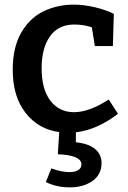

<svg xmlns="http://www.w3.org/2000/svg" viewBox="-20 -563 555 830"><path d="M308 52Q364 58 391.5 81.5Q419 105 419 142Q419 192 379.5 219.5Q340 247 281 247Q225 247 178 224L202 165Q245 181 281 181Q304 181 318 172.5Q332 164 332 147Q332 127 304 116Q276 105 230 104L236 8Q146 -4 90.5 -75Q35 -146 35 -261Q35 -358 71.5 -421.5Q108 -485 168 -514Q228 -543 299 -543Q343 -543 391 -531.5Q439 -520 472 -503L468 -364H390L377 -445Q341 -457 301 -457Q233 -457 196.5 -406.5Q160 -356 160 -268Q160 -177 198 -127.5Q236 -78 300 -78Q366 -78 450 -133L490 -71Q400 -2 308 9Z"/></svg>

Font: Bitter Pro SemiBold
Style: Regular
Weight: 600
Designer: Sol Matas, and Bitter project Authors
Foundry: Sol Matas
Version: Version 1.010